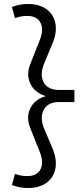

<svg xmlns="http://www.w3.org/2000/svg" viewBox="-20 -731 422 965"><path d="M120 -711Q178 -711 214 -684.5Q250 -658 258.5 -613Q267 -568 244 -513L202 -412Q179 -356 199.5 -317.5Q220 -279 275 -279H354V-218H275Q220 -218 199.5 -178.5Q179 -139 202 -84L244 15Q267 71 258.5 116Q250 161 214 187.5Q178 214 120 214Q100 214 81 210.5Q62 207 40 199L55 143Q72 149 86.5 151.5Q101 154 117 154Q166 154 183.5 120Q201 86 180 33L132 -88Q110 -143 133 -188Q156 -233 211 -248Q155 -264 133 -309.5Q111 -355 132 -408L180 -530Q201 -582 183.5 -616.5Q166 -651 117 -651Q101 -651 86.5 -648.5Q72 -646 55 -640L40 -696Q62 -704 81 -707.5Q100 -711 120 -711Z"/></svg>

Font: Red Hat Display VF
Style: Regular
Weight: 300
Designer: Pentagram, MCKL
Foundry: Pentagram, MCKL
Version: Version 1.023